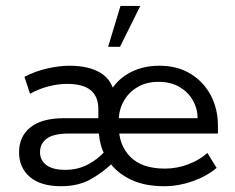

<svg xmlns="http://www.w3.org/2000/svg" viewBox="-20 -634 813 664"><path d="M191.3 10Q120.6 10 83.3 -22.1Q45.9 -54.3 45.9 -107.1Q45.9 -162 85.2 -193.6Q124.4 -225.3 202.8 -225.3H337.8L320.1 -202.7V-257.3Q320.1 -299.9 293.7 -321.9Q267.3 -343.9 212 -343.9Q181 -343.9 147.6 -335.3Q114.2 -326.7 83.8 -309.7L64.6 -368.2Q100.9 -387.6 143 -397.1Q185.1 -406.7 219.8 -406.7Q287.6 -406.7 328.3 -381.6Q368.9 -356.6 377.5 -303.3L352.5 -299Q373.3 -349.3 420.8 -378Q468.2 -406.7 531.3 -406.7Q593.5 -406.7 638.9 -378.9Q684.2 -351.2 708.9 -304.4Q733.7 -257.6 733.7 -198.1V-172.1H363.1V-225.3H663.4Q663.1 -259.2 646.6 -287.6Q630.2 -316 600.3 -333.5Q570.3 -351 528.3 -351Q486.2 -351 455.3 -332.6Q424.3 -314.2 407.5 -283.6Q390.7 -253 390.7 -216.7V-198.4Q390.7 -131.7 431 -91.3Q471.2 -50.9 550.6 -50.9Q592.6 -50.9 632.1 -66.2Q671.6 -81.4 697.2 -105.1L729.1 -53.3Q694.7 -24.2 646 -7.1Q597.2 10 548.4 10Q479 10 431.7 -13.2Q384.3 -36.3 358.3 -73.3L373 -73.6Q332.6 -34.9 290.5 -12.4Q248.4 10 191.3 10ZM205.3 -46.6Q248.5 -46.6 283.4 -64.8Q318.3 -83 344.9 -112.9L344.1 -95.1Q334.4 -112.6 329 -132Q323.6 -151.4 322 -172.1H217.3Q165.8 -172.1 142.1 -154.9Q118.4 -137.7 118.4 -107.7Q118.4 -79.4 140.5 -63Q162.6 -46.6 205.3 -46.6ZM353.9 -472.2 396.7 -613.5H465.2L395 -472.2Z"/></svg>

Font: Rokkitt SemiBold
Style: Regular
Weight: 600
Designer: Vernon Adams
Foundry: Vernon Adams
Version: Version 3.103